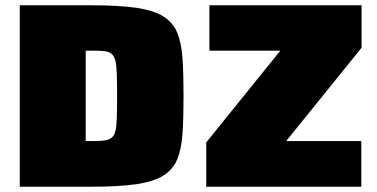

<svg xmlns="http://www.w3.org/2000/svg" viewBox="-20 -708 1431 728"><path d="M55 0V-688H326Q430 -688 496 -678.5Q562 -669 599 -646Q636 -623 652 -584Q668 -545 672 -486Q676 -427 676 -344Q676 -261 672 -202Q668 -143 652 -104Q636 -65 599 -42Q562 -19 496 -9.5Q430 0 326 0ZM305 -173H330Q358 -173 376 -175.5Q394 -178 404 -186.5Q414 -195 418 -213Q422 -231 423 -262.5Q424 -294 424 -343Q424 -392 423 -424.5Q422 -457 418 -475.5Q414 -494 404 -503Q394 -512 376 -514Q358 -516 330 -516H305ZM762 0V-168L1043 -516H774V-688H1351V-527L1065 -173H1350V0Z"/></svg>

Font: Saira SemiExpanded Black
Style: Regular
Weight: 900
Width: 6
Designer: Hector Gatti with collaboration of the Omnibus-Type team
Foundry: Omnibus-Type
Version: Version 1.101